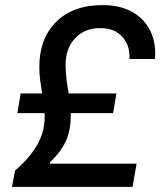

<svg xmlns="http://www.w3.org/2000/svg" viewBox="-20 -732 640 752"><path d="M27 0 39 -64Q94 -111 124.5 -162.5Q155 -214 155 -276Q155 -283 155 -289H48L61 -366H145Q141 -391 137.5 -417Q134 -443 134 -470Q134 -580 199.5 -646Q265 -712 382 -712Q451 -712 498.5 -685Q546 -658 569 -610.5Q592 -563 587 -501H487Q490 -554 459 -588Q428 -622 373 -622Q312 -622 274.5 -582.5Q237 -543 237 -479Q237 -448 240.5 -420.5Q244 -393 249 -366H436L423 -289H257Q257 -284 257 -278Q257 -220 237 -177.5Q217 -135 176 -97V-91H515L499 0Z"/></svg>

Font: DM Mono Medium
Style: Italic
Weight: 500
Italic angle: -10°
Designer: Colophon Foundry
Foundry: Colophon Foundry
Version: Version 1.000; ttfautohint (v1.8.2.53-6de2)